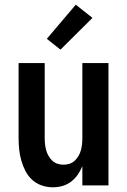

<svg xmlns="http://www.w3.org/2000/svg" viewBox="-20 -788 540 816"><path d="M204 8Q180 8 157 0Q134 -8 116.5 -24Q99 -40 88 -61.5Q77 -83 70.5 -106Q64 -129 61.5 -152.5Q59 -176 59 -200V-520H170V-200Q170 -187 171.5 -174Q173 -161 176.5 -148.5Q180 -136 186.5 -125Q193 -114 202.5 -105Q212 -96 224.5 -92Q237 -88 250 -88Q263 -88 275.5 -92Q288 -96 297.5 -105Q307 -114 313.5 -125Q320 -136 323.5 -148.5Q327 -161 328.5 -174Q330 -187 330 -200V-520H441V0H330V-82Q322 -62 310 -45Q298 -28 281.5 -15.5Q265 -3 245 2.5Q225 8 204 8ZM237 -577 179 -623 302 -768 373 -712Z"/></svg>

Font: Iosevka Curly
Style: Bold
Weight: 700
Monospace: yes
Designer: Belleve Invis
Foundry: Belleve Invis
Version: Version 22.1.2; ttfautohint (v1.8.4)